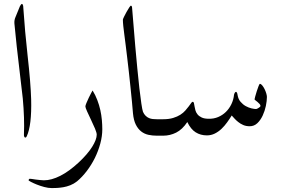

<svg xmlns="http://www.w3.org/2000/svg" viewBox="-20 -689 1444 975"><path d="M81.1 -657.2Q92.8 -679.7 97.7 -659.2Q98.6 -652.8 98.6 -646.5Q106.4 -530.3 120.1 -407.2Q135.7 -268.6 138.2 -185.1Q141.6 -51.8 115.7 3.4Q109.9 14.2 104 6.8Q100.6 1 101.6 -7.3Q105 -87.4 95.7 -189Q94.7 -200.7 85.9 -272.9Q60.5 -484.4 53.2 -569.3Q51.8 -586.9 58.6 -602.1Z M499.5 -32.7Q499.5 2.4 489.3 40.3Q479 78.1 461.7 113.3Q444.3 148.4 420.7 179.4Q397 210.4 371.1 231.9Q355 244.6 336.9 251.7Q318.8 258.8 301.5 261.7Q284.2 264.6 269 265.4Q253.9 266.1 243.2 266.1Q225.1 266.1 204.3 260.5Q183.6 254.9 166 247.8Q148.4 240.7 136.7 234.4Q125 228 125 226.6Q125 224.6 127 221.7Q128.9 218.8 130.9 218.8Q131.8 218.8 141.1 219.7L161.1 222.7Q172.4 224.1 184.1 225.3Q195.8 226.6 203.1 226.6Q241.2 226.6 286.1 203.9Q331.1 181.2 380.4 135.3Q424.3 94.2 447.8 56.9Q471.2 19.5 471.2 -5.4Q471.2 -14.6 462.4 -36.1L442.4 -80.1L422.4 -123Q413.6 -142.6 413.6 -148.4Q413.6 -153.3 418.9 -166Q424.3 -178.7 430.7 -192.4Q437 -206.1 443.1 -217Q449.2 -228 450.2 -229.5Q464.4 -206.5 474.1 -180.9Q483.9 -155.3 489.5 -129.9Q495.1 -104.5 497.3 -79.6Q499.5 -54.7 499.5 -32.7Z M775.9 0Q753.9 0 733.6 -4.4Q713.4 -8.8 697 -21.5Q680.7 -34.2 669.7 -56.2Q658.7 -78.1 655.3 -113.3L649.9 -174.3Q647 -208.5 642.6 -246.6L634.3 -324.2L625.5 -399.9L618.2 -460L611.3 -513.7Q607.9 -538.1 606 -557.4Q604 -576.7 604 -588.9Q604 -591.8 609.6 -603.5Q615.2 -615.2 622.3 -627.9Q629.4 -640.6 636 -650.6Q642.6 -660.6 645 -660.6Q646 -660.6 648.4 -658Q650.9 -655.3 650.9 -647.5Q654.3 -609.9 658.2 -559.3Q662.1 -508.8 667 -453.1L677.2 -342.8Q682.6 -287.1 687.7 -241.2Q692.9 -195.3 697.8 -163.1Q702.6 -130.9 706.1 -121.1Q711.4 -108.9 719.5 -101.1Q727.5 -93.3 736.8 -89.4Q746.1 -85.4 756.1 -84.5Q766.1 -83.5 775.9 -83.5H800.8Q826.2 -83.5 838.4 -70.3Q850.6 -57.1 850.6 -42Q850.6 -26.9 838.4 -13.4Q826.2 0 800.8 0Z M1335.4 -196.8Q1335.4 -176.8 1330.1 -151.1Q1324.7 -125.5 1314 -102.3Q1303.2 -79.1 1286.9 -63.5Q1270.5 -47.9 1248 -47.9Q1229.5 -47.9 1215.1 -54.2Q1200.7 -60.5 1189.5 -69.6Q1178.2 -78.6 1169.9 -87.9L1156.7 -102.5Q1146.5 -85.9 1133.5 -67.9Q1120.6 -49.8 1105 -34.9Q1089.4 -20 1070.6 -10.7Q1051.8 -1.5 1030.8 -1.5Q998.5 -1.5 973.6 -17.1Q948.7 -32.7 931.2 -69.3Q905.8 -31.2 874.5 -15.6Q843.3 0 808.6 0H784.2Q758.8 0 746.3 -13.4Q733.9 -26.9 733.9 -42Q733.9 -57.1 746.3 -70.3Q758.8 -83.5 784.2 -83.5H808.6Q837.9 -83.5 859.4 -90.1Q880.9 -96.7 896 -106.4Q911.1 -116.2 921.1 -127.7Q931.2 -139.2 938.5 -148.9L950.2 -165Q954.6 -171.9 958.5 -171.9Q963.4 -171.9 964.8 -165.5L967.8 -149.4Q969.2 -140.1 972.2 -129.2Q975.1 -118.2 982.9 -108.4Q990.7 -98.6 1004.4 -92.3Q1018.1 -85.9 1040.5 -85.9Q1065.9 -85.4 1087.9 -94.7Q1109.9 -104 1127 -120.6Q1144 -137.2 1155 -159.9Q1166 -182.6 1168.5 -208.5Q1169.9 -213.9 1172.6 -218.3Q1175.3 -222.7 1178.7 -222.7Q1180.2 -222.7 1182.9 -218.8Q1185.5 -214.8 1186.5 -206.1Q1189.9 -185.5 1201.7 -171.9Q1213.4 -158.2 1228 -150.1Q1242.7 -142.1 1257.1 -138.7Q1271.5 -135.3 1280.8 -135.3Q1282.2 -135.3 1285.9 -137Q1289.6 -138.7 1293.2 -141.1Q1296.9 -143.6 1299.8 -146Q1302.7 -148.4 1302.7 -151.4Q1302.7 -155.8 1298.1 -161.1Q1293.5 -166.5 1287.8 -171.1Q1282.2 -175.8 1277.3 -179.4Q1272.5 -183.1 1272.5 -184.1Q1272.5 -186 1275.9 -198.7Q1279.3 -211.4 1283.9 -225.8Q1288.6 -240.2 1293 -251.7Q1297.4 -263.2 1299.8 -263.2Q1305.2 -263.2 1311.5 -255.6Q1317.9 -248 1323.2 -237.3Q1328.6 -226.6 1332 -215.3Q1335.4 -204.1 1335.4 -196.8Z"/></svg>

Font: Simplified Naskh
Style: Regular
Weight: 400
Designer: SIL International
Foundry: Arabeyes
Version: 1.02_alpha